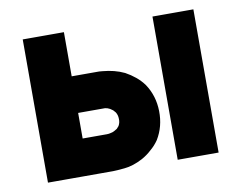

<svg xmlns="http://www.w3.org/2000/svg" viewBox="-63 -593 861 686"><g transform="rotate(-10 368.0 -250.0)"><path d="M208 -349.6Q216.8 -349.6 224.6 -349.6Q233.4 -349.6 242.2 -349.6Q250 -349.6 256.8 -349.6Q264.6 -349.6 272.5 -349.6Q276.4 -349.6 285.2 -349.6Q294.9 -349.6 294.9 -349.6Q300.8 -349.6 307.6 -349.6Q313.5 -349.6 319.3 -348.6Q340.8 -346.7 360.4 -341.8Q379.9 -336.9 398.4 -328.1Q418 -317.4 434.6 -303.7Q451.2 -290 463.9 -272.5Q493.2 -228.5 494.1 -172.9Q495.1 -117.2 467.8 -72.3Q455.1 -53.7 438.5 -40Q422.9 -25.4 403.3 -14.6Q368.2 3.9 336.9 6.8Q306.6 9.8 294.9 9.8Q267.6 9.8 240.2 9.8Q212.9 9.8 185.5 9.8Q168 9.8 150.4 9.8Q131.8 9.8 114.3 9.8Q100.6 9.8 86.9 9.8Q72.3 9.8 58.6 9.8Q58.6 7.8 58.6 4.9Q58.6 2.9 58.6 0Q58.6 -56.6 58.6 -113.3Q58.6 -170.9 58.6 -227.5Q58.6 -266.6 58.6 -305.7Q58.6 -344.7 58.6 -383.8Q58.6 -415 58.6 -446.3Q58.6 -478.5 58.6 -509.8Q61.5 -509.8 64.5 -509.8Q66.4 -509.8 69.3 -509.8Q84 -509.8 98.6 -509.8Q113.3 -509.8 127.9 -509.8Q137.7 -509.8 147.5 -509.8Q158.2 -509.8 168 -509.8Q177.7 -509.8 187.5 -509.8Q198.2 -509.8 208 -509.8Q208 -507.8 208 -504.9Q208 -502.9 208 -500Q208 -481.4 208 -463.9Q208 -445.3 208 -426.8Q208 -415 208 -402.3Q208 -389.6 208 -377Q208 -373 208 -369.1Q208 -365.2 208 -360.4Q208 -358.4 208 -355.5Q208 -352.5 208 -349.6ZM539.1 -509.8Q543.9 -509.8 547.9 -509.8Q552.7 -509.8 557.6 -509.8Q567.4 -509.8 577.1 -509.8Q587.9 -509.8 597.7 -509.8Q607.4 -509.8 618.2 -509.8Q627.9 -509.8 637.7 -509.8Q647.5 -509.8 658.2 -509.8Q668 -509.8 677.7 -509.8Q677.7 -507.8 677.7 -504.9Q677.7 -502.9 677.7 -500Q677.7 -443.4 677.7 -386.7Q677.7 -329.1 677.7 -272.5Q677.7 -233.4 677.7 -194.3Q677.7 -155.3 677.7 -116.2Q677.7 -85 677.7 -53.7Q677.7 -21.5 677.7 9.8Q675.8 9.8 672.9 9.8Q670.9 9.8 668 9.8Q653.3 9.8 638.7 9.8Q624 9.8 609.4 9.8Q599.6 9.8 588.9 9.8Q579.1 9.8 569.3 9.8Q558.6 9.8 548.8 9.8Q539.1 9.8 529.3 9.8Q529.3 7.8 529.3 4.9Q529.3 2.9 529.3 0Q529.3 -56.6 529.3 -113.3Q529.3 -170.9 529.3 -227.5Q529.3 -266.6 529.3 -305.7Q529.3 -344.7 529.3 -383.8Q529.3 -415 529.3 -446.3Q529.3 -478.5 529.3 -509.8Q531.2 -509.8 534.2 -509.8Q536.1 -509.8 539.1 -509.8ZM208 -216.8Q208 -215.8 208 -214.8Q208 -213.9 208 -211.9Q208 -209 208 -206.1Q208 -203.1 208 -200.2Q208 -191.4 208 -182.6Q208 -173.8 208 -165Q208 -155.3 208 -144.5Q208 -134.8 208 -124Q210.9 -124 214.8 -124Q217.8 -124 220.7 -124Q228.5 -124 236.3 -124Q244.1 -124 251 -124Q258.8 -124 277.3 -124Q295.9 -124 295.9 -124Q303.7 -124 310.5 -126Q317.4 -127 324.2 -130.9Q329.1 -133.8 334 -136.7Q337.9 -140.6 341.8 -145.5Q348.6 -157.2 347.7 -170.9Q347.7 -184.6 340.8 -195.3Q336.9 -200.2 333 -204.1Q328.1 -208 323.2 -210.9Q319.3 -212.9 314.5 -214.8Q310.5 -215.8 305.7 -216.8Q304.7 -216.8 303.7 -216.8Q303.7 -216.8 302.7 -216.8Q300.8 -216.8 298.8 -216.8Q296.9 -216.8 295.9 -216.8Q290 -216.8 284.2 -216.8Q278.3 -216.8 272.5 -216.8Q263.7 -216.8 255.9 -216.8Q247.1 -216.8 239.3 -216.8Q231.4 -216.8 224.6 -216.8Q216.8 -216.8 209 -216.8Q209 -216.8 209 -216.8Q208 -216.8 208 -216.8Z"/></g></svg>

Font: LeFont
Style: Bold
Weight: 800
Designer: Leryon MEDIA
Version: Version 1.0